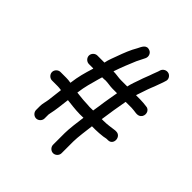

<svg xmlns="http://www.w3.org/2000/svg" viewBox="-205 -807 1023 1023"><g transform="rotate(45 306.5 -295.0)"><path d="M392 50V-38C392 -69 401 -134 405 -166H428C444 -166 472 -168 486 -170C496 -171 501 -174 511 -174H518C559 -174 556 -238 516 -238H508C483 -235 458 -230 428 -230H415C422 -283 431 -334 440 -385H485C510 -385 533 -374 550 -388C571 -405 563 -443 535 -445C520 -447 502 -449 485 -449H454C455 -450 455 -452 455 -453C466 -483 473 -509 484 -536C493 -556 500 -580 508 -600L512 -613C520 -632 507 -649 494 -654C474 -661 457 -648 452 -635L448 -622C445 -613 441 -604 437 -593C429 -568 418 -545 410 -519C403 -499 393 -473 388 -449H341C321 -449 302 -454 281 -454H279C294 -499 311 -540 327 -578L350 -624C359 -642 350 -662 336 -668C303 -683 292 -650 282 -631C263 -599 249 -563 235 -524C229 -506 217 -480 212 -453H159C142 -453 127 -438 127 -421C127 -404 142 -389 159 -389H192V-386C177 -337 167 -304 160 -249H158C147 -251 136 -252 126 -252H82C65 -252 50 -237 50 -220C50 -203 65 -188 82 -188H126C133 -188 140 -187 148 -186C149 -186 151 -186 152 -185C149 -158 144 -115 142 -102C139 -81 133 -65 133 -47V-17C133 0 148 15 165 15C182 15 197 0 197 -17V-47C197 -49 198 -53 199 -58C207 -92 210 -127 216 -174L234 -172C266 -168 305 -164 340 -166H341C336 -132 328 -68 328 -38V50C328 67 343 82 360 82C377 82 392 67 392 50ZM341 -385H375L367 -339C363 -316 359 -292 356 -268L350 -230H339C329 -229 318 -230 306 -231C283 -232 262 -233 241 -236L223 -238C230 -291 240 -321 253 -369L259 -389H264C271 -389 277 -389 283 -390C302 -390 322 -385 341 -385Z"/></g></svg>

Font: Electronic
Style: SeBd
Weight: 600
Version: Version 1.011